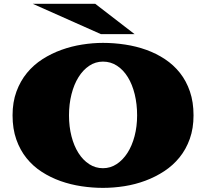

<svg xmlns="http://www.w3.org/2000/svg" viewBox="-20 -937 1049 977"><path d="M147 -917.5H464.8L665 -763.2H493.7ZM43.9 -350.1Q43.9 -417.5 63.7 -471.2Q83.5 -524.9 117.2 -565.9Q150.9 -606.9 196.3 -636Q241.7 -665 292.7 -683.3Q343.8 -701.7 397.9 -710.2Q452.1 -718.8 503.9 -718.8Q560.5 -718.8 616.9 -710.2Q673.3 -701.7 724.4 -683.3Q775.4 -665 819.3 -636Q863.3 -606.9 895.8 -565.9Q928.2 -524.9 946.5 -471.2Q964.8 -417.5 964.8 -350.1Q964.8 -283.7 945.8 -230.5Q926.8 -177.2 893.6 -136.2Q860.4 -95.2 815.7 -65.9Q771 -36.6 720 -17.6Q668.9 1.5 613.5 10.3Q558.1 19 503.9 19Q449.7 19 394.5 10.7Q339.4 2.4 288.3 -15.6Q237.3 -33.7 192.6 -62.5Q147.9 -91.3 115 -132.3Q82 -173.3 63 -227.3Q43.9 -281.2 43.9 -350.1ZM331.1 -350.1Q331.1 -292.5 343.8 -243.4Q356.4 -194.3 379.4 -158.2Q402.3 -122.1 434.1 -101.6Q465.8 -81.1 503.9 -81.1Q542 -81.1 573.7 -102.1Q605.5 -123 628.7 -159.2Q651.9 -195.3 664.8 -244.4Q677.7 -293.5 677.7 -350.1Q677.7 -407.2 665.5 -457.3Q653.3 -507.3 630.6 -544.2Q607.9 -581.1 575.7 -602.3Q543.5 -623.5 503.9 -623.5Q465.8 -623.5 434.1 -602.3Q402.3 -581.1 379.4 -544.2Q356.4 -507.3 343.8 -457.3Q331.1 -407.2 331.1 -350.1Z"/></svg>

Font: Goblin One
Style: Regular
Weight: 400
Designer: Riccardo De Franceschi
Foundry: Sorkin Type Co.
Version: Version 1.001